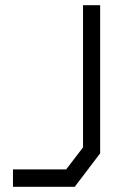

<svg xmlns="http://www.w3.org/2000/svg" viewBox="-20 -720 456 740"><path d="M268 0H30V-67H235L300 -152V-700H366V-129Z"/></svg>

Font: Turret Road Medium
Style: Regular
Weight: 500
Designer: Noponies
Foundry: Noponies
Version: Version 1.001; ttfautohint (v1.8)